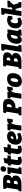

<svg xmlns="http://www.w3.org/2000/svg" viewBox="3252 -4114 864 7433"><g transform="rotate(-90 3684.5 -397.0)"><path d="M607 -226Q607 -157 569 -106Q531 -55 461 -27.5Q391 0 298 0H-12L4 -100L63 -123L136 -581L84 -605L100 -705L344 -710H416Q468 -710 513 -702Q558 -694 595.5 -659.5Q633 -625 633 -553Q633 -483 596 -434.5Q559 -386 493 -363Q551 -350 579 -317Q607 -284 607 -226ZM331 -568 310 -430H323Q366 -430 399 -444.5Q432 -459 432 -511Q432 -549 414.5 -558.5Q397 -568 365 -568ZM292 -143Q347 -143 374.5 -166.5Q402 -190 402 -231Q402 -269 383 -279.5Q364 -290 338 -290H287L263 -143Z M677 -536 934 -544 868 -124 929 -100 913 0 655 6 722 -413 661 -436ZM754 -689Q754 -742 787.5 -775.5Q821 -809 872 -809Q916 -809 942 -783.5Q968 -758 968 -712Q968 -659 935 -625.5Q902 -592 850 -592Q805 -592 779.5 -618Q754 -644 754 -689Z M1242 -410 1209 -200Q1207 -188 1207 -176Q1207 -152 1216.5 -141.5Q1226 -131 1245 -131Q1268 -131 1308 -147L1345 -24Q1248 15 1172 15Q1097 15 1054 -23.5Q1011 -62 1011 -141Q1011 -163 1015 -190L1049 -410H984L1001 -515L1070 -538L1089 -656L1287 -691L1263 -540H1390L1369 -410Z M1670 -410 1637 -200Q1635 -188 1635 -176Q1635 -152 1644.5 -141.5Q1654 -131 1673 -131Q1696 -131 1736 -147L1773 -24Q1676 15 1600 15Q1525 15 1482 -23.5Q1439 -62 1439 -141Q1439 -163 1443 -190L1477 -410H1412L1429 -515L1498 -538L1517 -656L1715 -691L1691 -540H1818L1797 -410Z M2012 -198H1997Q2007 -126 2073 -126Q2126 -126 2218 -171L2270 -54Q2208 -20 2146 -2.5Q2084 15 2028 15Q1926 15 1864 -44Q1802 -103 1802 -218Q1802 -307 1839.5 -384Q1877 -461 1949 -508Q2021 -555 2119 -555Q2212 -555 2266 -512.5Q2320 -470 2320 -398Q2320 -334 2277.5 -289Q2235 -244 2164.5 -221Q2094 -198 2012 -198ZM2008 -310H2019Q2064 -310 2096 -327.5Q2128 -345 2128 -378Q2128 -396 2118.5 -407.5Q2109 -419 2092 -419Q2064 -419 2042 -388Q2020 -357 2008 -310Z M2817 -545 2780 -335H2665L2662 -405Q2628 -397 2606 -352.5Q2584 -308 2575 -246L2537 0H2344L2410 -413L2349 -436L2365 -536L2611 -544L2592 -471Q2628 -512 2673 -533.5Q2718 -555 2762 -555Q2794 -555 2817 -545Z M3219 -231 3203 -127 3273 -100 3257 0H2930L2946 -100L3005 -123L3078 -581L3026 -605L3042 -705L3299 -710H3358Q3573 -710 3573 -518Q3573 -433 3534 -368Q3495 -303 3421.5 -267Q3348 -231 3249 -231ZM3273 -566 3242 -376H3254Q3314 -376 3341 -410.5Q3368 -445 3368 -499Q3368 -532 3354 -549Q3340 -566 3300 -566Z M4053 -545 4016 -335H3901L3898 -405Q3864 -397 3842 -352.5Q3820 -308 3811 -246L3773 0H3580L3646 -413L3585 -436L3601 -536L3847 -544L3828 -471Q3864 -512 3909 -533.5Q3954 -555 3998 -555Q4030 -555 4053 -545Z M4571 -331Q4571 -241 4536 -162Q4501 -83 4428.5 -34Q4356 15 4250 15Q4147 15 4089 -38Q4031 -91 4031 -207Q4031 -297 4066 -376.5Q4101 -456 4173 -505.5Q4245 -555 4351 -555Q4571 -555 4571 -331ZM4227 -205Q4227 -166 4237.5 -145.5Q4248 -125 4275 -125Q4312 -125 4334.5 -162.5Q4357 -200 4366 -248.5Q4375 -297 4375 -336Q4375 -374 4363.5 -394.5Q4352 -415 4325 -415Q4287 -415 4265 -378Q4243 -341 4235 -292.5Q4227 -244 4227 -205Z M5350 -226Q5350 -157 5312 -106Q5274 -55 5204 -27.5Q5134 0 5041 0H4731L4747 -100L4806 -123L4879 -581L4827 -605L4843 -705L5087 -710H5159Q5211 -710 5256 -702Q5301 -694 5338.5 -659.5Q5376 -625 5376 -553Q5376 -483 5339 -434.5Q5302 -386 5236 -363Q5294 -350 5322 -317Q5350 -284 5350 -226ZM5074 -568 5053 -430H5066Q5109 -430 5142 -444.5Q5175 -459 5175 -511Q5175 -549 5157.5 -558.5Q5140 -568 5108 -568ZM5035 -143Q5090 -143 5117.5 -166.5Q5145 -190 5145 -231Q5145 -269 5126 -279.5Q5107 -290 5081 -290H5030L5006 -143Z M5450 -776 5708 -785 5604 -127 5666 -103 5649 0 5390 6 5494 -652 5434 -672Z M6266 -540 6201 -128 6263 -103 6246 0 6010 7 6026 -78Q5990 -34 5945.5 -9.5Q5901 15 5857 15Q5791 15 5748 -36.5Q5705 -88 5705 -191Q5705 -291 5747 -374.5Q5789 -458 5862 -507Q5935 -556 6023 -556Q6089 -556 6151 -527L6163 -539ZM6036 -303 6052 -403Q6037 -411 6019 -411Q5986 -411 5959 -382.5Q5932 -354 5916.5 -308.5Q5901 -263 5901 -214Q5901 -140 5939 -140Q5971 -140 5997.5 -184.5Q6024 -229 6036 -303Z M6500 -236Q6500 -179 6518 -154Q6536 -129 6570 -129Q6611 -129 6681 -165L6733 -49Q6629 15 6526 15Q6428 15 6366 -46.5Q6304 -108 6304 -225Q6304 -322 6346.5 -397Q6389 -472 6462 -513.5Q6535 -555 6623 -555Q6710 -555 6793 -514L6768 -349H6643L6637 -410Q6619 -416 6603 -416Q6554 -416 6527 -362.5Q6500 -309 6500 -236Z M7365 -445 7326 -434 7217 -307 7276 -118 7328 -100 7312 0H7117L7056 -227H7008L6972 0H6780L6884 -654L6823 -677L6839 -777L7097 -785L7029 -357H7081L7139 -426L7107 -435L7123 -535L7381 -545Z"/></g></svg>

Font: Bitter Pro Black
Style: Italic
Weight: 900
Italic angle: -9°
Designer: Sol Matas, and Bitter project Authors
Foundry: Sol Matas
Version: Version 1.010